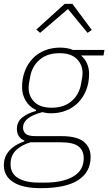

<svg xmlns="http://www.w3.org/2000/svg" viewBox="-27 -768 564 1000"><path d="M445 50Q445 128 380.5 170Q316 212 184 212Q91 212 42 180.5Q-7 149 -7 93Q-7 48 21.5 16.5Q50 -15 100 -32V-36Q81 -43 71 -59Q61 -75 61 -96Q61 -134 89.5 -156.5Q118 -179 160 -190L161 -195Q125 -212 106.5 -244Q88 -276 88 -314Q88 -361 103 -399Q118 -437 144 -464Q170 -491 206.5 -505.5Q243 -520 286 -520Q324 -520 353 -508H517L512 -479H395Q416 -461 426.5 -436.5Q437 -412 437 -384Q437 -337 422 -299Q407 -261 380.5 -234Q354 -207 318 -192.5Q282 -178 239 -178Q215 -178 194 -184Q93 -158 93 -103Q93 -84 106.5 -71.5Q120 -59 158 -59H292Q373 -59 409 -30Q445 -1 445 50ZM242 -207Q306 -207 345.5 -241Q385 -275 395 -330Q400 -356 401.5 -367.5Q403 -379 403 -386Q403 -432 372.5 -461.5Q342 -491 283 -491Q219 -491 179.5 -457Q140 -423 130 -368Q125 -342 123.5 -330.5Q122 -319 122 -312Q122 -266 152.5 -236.5Q183 -207 242 -207ZM409 56Q409 16 382 -5.5Q355 -27 287 -27H132Q85 -13 56.5 14.5Q28 42 28 87Q28 136 67.5 159.5Q107 183 173 183H209Q299 183 354 151.5Q409 120 409 56ZM350 -748 451 -612 429 -597 327 -721 182 -597 162 -614 310 -748Z"/></svg>

Font: IBM Plex Sans ExtLt
Style: Italic
Weight: 200
Italic angle: -11°
Designer: Mike Abbink, Paul van der Laan, Pieter van Rosmalen
Foundry: Bold Monday
Version: Version 3.005